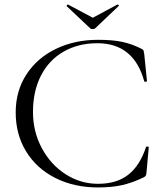

<svg xmlns="http://www.w3.org/2000/svg" viewBox="-20 -811 726 844"><path d="M603 -596Q610 -592 611 -589Q612 -586 614 -574L626 -455Q626 -452 620.5 -451.5Q615 -451 614 -454Q568 -621 408 -621Q324 -621 259.5 -584Q195 -547 160 -478.5Q125 -410 125 -319Q125 -232 164 -159.5Q203 -87 268.5 -45Q334 -3 411 -3Q493 -3 544 -43Q595 -83 622 -165Q622 -167 627 -167Q634 -167 634 -164L624 -54Q623 -42 621 -39Q619 -36 613 -32Q561 -7 515.5 3Q470 13 411 13Q306 13 223.5 -28.5Q141 -70 95 -145Q49 -220 49 -317Q49 -411 96 -483.5Q143 -556 225.5 -596Q308 -636 411 -636Q474 -636 517 -627Q560 -618 603 -596ZM273 -785Q273 -787 275.5 -789.5Q278 -792 279 -791L388 -733L496 -791H497Q500 -791 502 -788Q504 -785 501 -784L399 -687Q395 -683 388 -683Q380 -683 376 -687L273 -784Z"/></svg>

Font: Cormorant Infant
Style: Regular
Weight: 400
Designer: Christian Thalmann (Catharsis Fonts)
Foundry: Catharsis Fonts
Version: Version 4.000